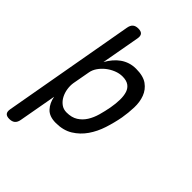

<svg xmlns="http://www.w3.org/2000/svg" viewBox="-284 -850 1150 1150"><g transform="rotate(45 291.5 -275.0)"><path d="M133 -695Q137 -718 149.5 -729Q162 -740 185 -740Q208 -740 217.5 -729Q227 -718 223 -695L179 -450Q193 -475 210 -495Q227 -515 247.5 -529.5Q268 -544 292.5 -552Q317 -560 346 -560Q407 -560 440.5 -536Q474 -512 488.5 -473.5Q503 -435 501.5 -388Q500 -341 492 -294Q482 -240 464.5 -186Q447 -132 417 -88.5Q387 -45 342.5 -17.5Q298 10 235 10Q180 10 152.5 -19.5Q125 -49 117 -94L74 145Q70 168 57 179Q44 190 21 190Q-2 190 -11 179Q-20 168 -16 145ZM321 -470Q294 -470 267 -459Q240 -448 218 -430.5Q196 -413 180.5 -390.5Q165 -368 161 -344L141 -234Q137 -210 141 -183Q145 -156 157 -133Q169 -110 189 -95Q209 -80 236 -80Q279 -80 307.5 -98Q336 -116 354.5 -145.5Q373 -175 383.5 -212.5Q394 -250 401 -288Q408 -327 408.5 -360.5Q409 -394 401 -418.5Q393 -443 373.5 -456.5Q354 -470 321 -470Z"/></g></svg>

Font: Maple Mono
Style: Italic
Weight: 400
Italic angle: -10°
Monospace: yes
Designer: subframe7536
Version: Version 7.300